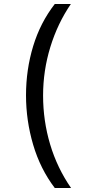

<svg xmlns="http://www.w3.org/2000/svg" viewBox="-20 -812 459 967"><path d="M256 135Q183 39 147 -83Q111 -205 111 -332Q111 -461 147 -579.5Q183 -698 256 -792H337Q270 -694 233.5 -575Q197 -456 197 -331Q197 -204 232.5 -85Q268 34 338 135Z"/></svg>

Font: ltamil25
Style: Book
Weight: 400
Designer: Jelle Bosma - Monotype Design Team
Foundry: Monotype Imaging Inc.
Version: Version 2.003